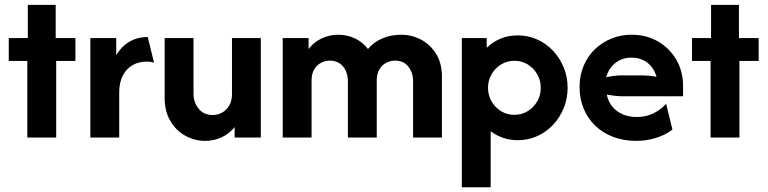

<svg xmlns="http://www.w3.org/2000/svg" viewBox="-20 -576 3214 804"><path d="M94.4 0V-320.8H16.7V-416.7H96.5V-555.6H213.2V-416.7H295.8V-320.8H215.3V0Z M358.3 0V-416.7H466.7V-345.1Q488.2 -381.2 521.2 -401Q554.2 -420.8 598.6 -420.8L625 -313.9Q618.1 -316 610.4 -317Q602.8 -318.1 595.1 -318.1Q560.4 -318.1 534.4 -302.8Q508.3 -287.5 493.8 -258.7Q479.2 -229.9 479.2 -188.2V0Z M838.9 13.9Q795.1 13.9 756.3 -7.4Q717.5 -28.7 693.5 -69.2Q669.4 -109.7 669.4 -167.4V-416.7H790.3V-183.3Q790.3 -148.3 811.4 -121.4Q832.5 -94.4 870.8 -94.4Q891.7 -94.4 910.1 -104.6Q928.5 -114.7 939.9 -134.2Q951.4 -153.8 951.4 -181.9V-416.7H1072.2V0H962.5V-43.8Q940.3 -16 908 -1Q875.7 13.9 838.9 13.9Z M1163.9 0V-416.7H1272.2V-370.8Q1294.4 -400 1327.4 -415.3Q1360.4 -430.6 1396.5 -430.6Q1433.3 -430.6 1466 -415.3Q1498.6 -400 1520.8 -370.8Q1545.1 -400 1581.2 -415.3Q1617.4 -430.6 1659.7 -430.6Q1704.2 -430.6 1743.1 -410.1Q1781.9 -389.6 1806.2 -350.3Q1830.6 -311.1 1830.6 -254.9V0H1709.7V-237.5Q1709.7 -270.8 1690.3 -296.5Q1670.8 -322.2 1634 -322.2Q1614.6 -322.2 1596.9 -312.8Q1579.2 -303.5 1568.4 -285.1Q1557.6 -266.7 1557.6 -238.9V0H1436.8V-237.5Q1436.8 -259.7 1428.1 -279.2Q1419.4 -298.6 1402.4 -310.4Q1385.4 -322.2 1361.1 -322.2Q1341.7 -322.2 1324 -312.8Q1306.2 -303.5 1295.5 -285.1Q1284.7 -266.7 1284.7 -238.9V0Z M1913.9 208.3V-416.7H2018.1V-375.7Q2042.4 -400 2075.3 -413.9Q2108.3 -427.8 2147.9 -427.8Q2191.5 -427.8 2229.4 -410.8Q2267.4 -393.8 2295.8 -363.5Q2324.3 -333.3 2340.6 -293.4Q2356.9 -253.5 2356.9 -208.3Q2356.9 -163.2 2340.6 -123.3Q2324.3 -83.3 2295.8 -53.1Q2267.4 -22.9 2229.4 -5.9Q2191.5 11.1 2147.9 11.1Q2114.6 11.1 2086.1 1Q2057.6 -9 2034.7 -26.4V208.3ZM2133.9 -95.1Q2164.6 -95.1 2189.7 -110.5Q2214.8 -125.9 2229.6 -151.5Q2244.4 -177.1 2244.4 -208.3Q2244.4 -239.6 2229.6 -265.2Q2214.9 -290.8 2189.8 -306.2Q2164.8 -321.5 2134.1 -321.5Q2103.5 -321.5 2078.4 -306.2Q2053.3 -290.8 2038.5 -265.2Q2023.6 -239.6 2023.6 -208.3Q2023.6 -177.1 2038.4 -151.5Q2053.2 -125.9 2078.2 -110.5Q2103.2 -95.1 2133.9 -95.1Z M2643.8 13.9Q2591 13.9 2547.6 -2.8Q2504.2 -19.4 2472.6 -49.7Q2441 -79.9 2424 -121.5Q2406.9 -163.2 2406.9 -212.5Q2406.9 -259.7 2423.6 -299.7Q2440.3 -339.6 2470.1 -368.8Q2500 -397.9 2539.6 -414.2Q2579.2 -430.6 2625 -430.6Q2686.8 -430.6 2735.4 -402.4Q2784 -374.3 2812.2 -325.7Q2840.3 -277.1 2840.3 -215.3V-172.9H2586.1Q2568.8 -172.9 2552.8 -175Q2536.8 -177.1 2520.8 -179.9Q2526.4 -152.1 2543.1 -130.9Q2559.7 -109.7 2586.1 -97.9Q2612.5 -86.1 2646.5 -86.1Q2686.1 -86.1 2717.7 -102.1Q2749.3 -118.1 2769.4 -141.7L2795.8 -33.3Q2764.6 -9.7 2725.3 2.1Q2686.1 13.9 2643.8 13.9ZM2518.1 -252.8Q2534.7 -256.2 2551.7 -258.3Q2568.8 -260.4 2586.1 -260.4H2659.7Q2679.2 -260.4 2696.5 -259Q2713.9 -257.6 2729.2 -254.2Q2722.2 -279.2 2707.6 -297.2Q2693.1 -315.3 2671.9 -325Q2650.7 -334.7 2623.6 -334.7Q2597.9 -334.7 2576.7 -324.7Q2555.6 -314.6 2540.6 -296.5Q2525.7 -278.5 2518.1 -252.8Z M2955.6 0V-320.8H2877.8V-416.7H2957.6V-555.6H3074.3V-416.7H3156.9V-320.8H3076.4V0Z"/></svg>

Font: Afacad Flux
Style: Regular
Weight: 400
Designer: Kristian Moeller
Foundry: Dicotype
Version: Version 1.100